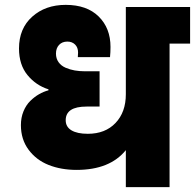

<svg xmlns="http://www.w3.org/2000/svg" viewBox="-20 -769 801 789"><path d="M294.9 -70.8Q231 -70.8 179.9 -91.1Q128.9 -111.3 97.4 -153.8Q65.9 -196.3 65.9 -254.9Q65.9 -285.6 76.4 -311.3Q86.9 -336.9 104.2 -354Q121.6 -371.1 140.4 -381.8Q159.2 -392.6 179.2 -397.9V-401.9Q127.9 -418 93 -460.4Q58.1 -502.9 58.1 -569.8Q58.1 -651.9 112.3 -700.4Q166.5 -749 250 -749Q336.9 -749 385.5 -701.2Q434.1 -653.3 434.1 -576.2Q434.1 -553.7 432.1 -534.2H299.8Q300.8 -543.9 300.8 -553.2Q300.8 -573.7 288.6 -585.9Q276.4 -598.1 256.8 -598.1Q235.4 -598.1 222.7 -584.5Q210 -570.8 210 -548.8Q210 -528.3 220.7 -513.4Q231.4 -498.5 249.5 -490.7Q267.6 -482.9 287.1 -479.5Q306.6 -476.1 328.1 -476.1H389.2V-331.1H335.9Q250 -331.1 250 -274.9Q250 -247.6 273.7 -233.4Q297.4 -219.2 340.8 -219.2Q412.6 -219.2 454.8 -263.7Q497.1 -308.1 497.1 -381.8V-740.2H761.2V-589.8H676.8V0H497.1V-151.9Q431.2 -70.8 294.9 -70.8Z"/></svg>

Font: Poppins ExtraBold
Style: Regular
Weight: 800
Designer: Ninad Kale (Devanagari), Jonny Pinhorn (Latin)
Foundry: Indian Type Foundry
Version: Version 3.200;PS 1.000;hotconv 16.6.54;makeotf.lib2.5.65590